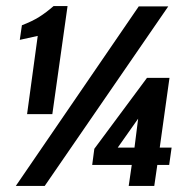

<svg xmlns="http://www.w3.org/2000/svg" viewBox="-20 -611 599 631"><path d="M69 -236 104 -493 45 -480 52 -528Q86 -541 109 -555.5Q132 -570 156 -591H202L152 -236ZM32 0 436 -590H533L127 0ZM403 0 413 -69H283L290 -122L463 -355H537L505 -126H544L536 -69H497L487 0ZM367 -126H422L434 -221Z"/></svg>

Font: Alumni Sans ExtraBold
Style: Italic
Weight: 800
Italic angle: -8°
Designer: Robert E. Leuschke
Foundry: Robert E. Leuschke
Version: Version 1.016